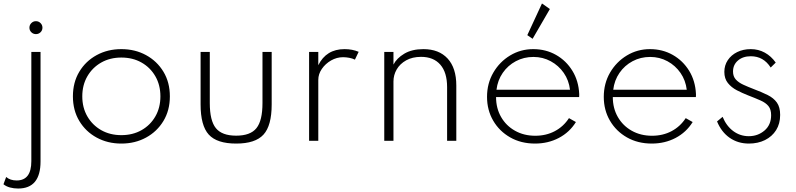

<svg xmlns="http://www.w3.org/2000/svg" viewBox="-68 -811 4584 1106"><path d="M139 -614.5Q154.5 -614.5 165.5 -625.2Q176.5 -636 176.5 -651.5Q176.5 -667 165.5 -678Q154.5 -689 139 -689Q123.5 -689 112.5 -678Q101.5 -667 101.5 -651.5Q101.5 -636 112.5 -625.2Q123.5 -614.5 139 -614.5ZM36.5 275Q165.5 275 165.5 119V-512H112.5V117.5Q112.5 228.5 28 228.5Q-9.5 228.5 -32.5 208.5L-48 250.5Q-32.5 263 -10.5 269Q11.5 275 36.5 275Z M631 16Q710 16 773.2 -18.5Q836.5 -53 873.5 -114.2Q910.5 -175.5 910.5 -256Q910.5 -336.5 873.5 -397.8Q836.5 -459 773.2 -493.5Q710 -528 631 -528Q552 -528 488.8 -493.5Q425.5 -459 388.8 -397.8Q352 -336.5 352 -256Q352 -175.5 388.8 -114.2Q425.5 -53 488.8 -18.5Q552 16 631 16ZM631 -32.5Q566 -32.5 515.2 -61.2Q464.5 -90 435.2 -140.5Q406 -191 406 -256Q406 -321 435.2 -371.5Q464.5 -422 515.2 -450.8Q566 -479.5 631 -479.5Q696.5 -479.5 747.2 -450.8Q798 -422 827 -371.5Q856 -321 856 -256Q856 -191 827 -140.5Q798 -90 747.2 -61.2Q696.5 -32.5 631 -32.5Z M1292.5 16Q1403 16 1450 -35.8Q1497 -87.5 1497 -209.5V-512H1444V-217Q1444 -116 1409.2 -72.8Q1374.5 -29.5 1292.5 -29.5Q1210.5 -29.5 1175.5 -72.8Q1140.5 -116 1140.5 -217V-512H1087.5V-209.5Q1087.5 -87.5 1134.5 -35.8Q1181.5 16 1292.5 16Z M1712.5 0H1765.5V-351Q1765.5 -384.5 1786 -414.2Q1806.5 -444 1839.2 -462.8Q1872 -481.5 1908 -481.5Q1925.5 -481.5 1944 -478Q1962.5 -474.5 1976.5 -467.5L1998 -512.5Q1962 -528 1916.5 -528Q1811.5 -528 1765.5 -435.5V-512H1712.5Z M2145.5 0H2198.5V-341.5Q2198.5 -379 2217.2 -411.2Q2236 -443.5 2271.8 -463.5Q2307.5 -483.5 2357.5 -483.5Q2429 -483.5 2468.2 -438.8Q2507.5 -394 2507.5 -309V0H2560.5V-318.5Q2560.5 -419.5 2510.5 -473.8Q2460.5 -528 2371 -528Q2305 -528 2261 -501.8Q2217 -475.5 2198.5 -439V-512H2145.5Z M3014 16Q3089.5 16 3151.2 -16.5Q3213 -49 3249.5 -108L3209.5 -130.5Q3178 -82 3128 -55.5Q3078 -29 3015.5 -29Q2950 -29 2898.8 -57.8Q2847.5 -86.5 2818.5 -137Q2789.5 -187.5 2789.5 -252H3268Q3268.5 -257.5 3268.5 -261Q3268.5 -264.5 3268.5 -269.5Q3265 -345 3229.2 -403.2Q3193.5 -461.5 3134.8 -494.8Q3076 -528 3003.5 -528Q2931 -528 2870.5 -491.5Q2810 -455 2773.8 -392.8Q2737.5 -330.5 2737.5 -253Q2737.5 -177 2773 -116Q2808.5 -55 2871 -19.5Q2933.5 16 3014 16ZM2792 -294Q2798.5 -348.5 2828 -391.2Q2857.5 -434 2903.5 -458.5Q2949.5 -483 3004.5 -483Q3059 -483 3104.5 -458.2Q3150 -433.5 3179.5 -391Q3209 -348.5 3215.5 -294ZM3000 -587.5 3099.5 -759 3054 -791 2969.5 -608.5Z M3686.5 16Q3762 16 3823.8 -16.5Q3885.5 -49 3922 -108L3882 -130.5Q3850.5 -82 3800.5 -55.5Q3750.5 -29 3688 -29Q3622.5 -29 3571.2 -57.8Q3520 -86.5 3491 -137Q3462 -187.5 3462 -252H3940.5Q3941 -257.5 3941 -261Q3941 -264.5 3941 -269.5Q3937.5 -345 3901.8 -403.2Q3866 -461.5 3807.2 -494.8Q3748.5 -528 3676 -528Q3603.5 -528 3543 -491.5Q3482.5 -455 3446.2 -392.8Q3410 -330.5 3410 -253Q3410 -177 3445.5 -116Q3481 -55 3543.5 -19.5Q3606 16 3686.5 16ZM3464.5 -294Q3471 -348.5 3500.5 -391.2Q3530 -434 3576 -458.5Q3622 -483 3677 -483Q3731.5 -483 3777 -458.2Q3822.5 -433.5 3852 -391Q3881.5 -348.5 3888 -294Z M4246 16Q4298 16 4338.8 -4.2Q4379.5 -24.5 4402.8 -61.5Q4426 -98.5 4426 -149Q4426 -194 4407.2 -220.2Q4388.5 -246.5 4354.2 -263.5Q4320 -280.5 4273.5 -298Q4241 -310.5 4213.8 -323Q4186.5 -335.5 4170.5 -353.2Q4154.5 -371 4154.5 -399Q4154.5 -438 4183 -462.5Q4211.5 -487 4257 -487Q4330 -487 4371.5 -422L4400.5 -450.5Q4374.5 -487.5 4337.5 -507.8Q4300.5 -528 4257 -528Q4213 -528 4178.5 -511Q4144 -494 4124.2 -464.2Q4104.5 -434.5 4104.5 -397Q4104.5 -358 4124.8 -332.8Q4145 -307.5 4176.2 -291.2Q4207.5 -275 4240.5 -262Q4283.5 -245.5 4313.2 -232.2Q4343 -219 4358.5 -200Q4374 -181 4374 -147.5Q4374 -91.5 4335.8 -59Q4297.5 -26.5 4245.5 -26.5Q4195.5 -26.5 4156 -55.8Q4116.5 -85 4094.5 -138L4062.5 -111.5Q4087.5 -50.5 4135.2 -17.2Q4183 16 4246 16Z"/></svg>

Font: Spartan Light
Style: Regular
Weight: 300
Designer: Matt Bailey, Mirko Velimirovic
Foundry: Matt Bailey
Version: Version 1.003; ttfautohint (v1.8.3)